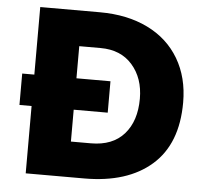

<svg xmlns="http://www.w3.org/2000/svg" viewBox="-51 -752 843 804"><g transform="rotate(5 371.0 -349.5)"><path d="M86 -283H35V-415H86V-699H337Q452 -699 538 -657Q624 -615 670.5 -536.5Q717 -458 717 -353Q717 -179 615 -89.5Q513 0 332 0H86ZM347 -149Q438 -149 486.5 -204Q535 -259 535 -353Q535 -439 486.5 -494.5Q438 -550 353 -550H263V-415H406V-283H263V-149Z"/></g></svg>

Font: Prompt
Style: Bold
Weight: 700
Designer: Katatrad Team
Foundry: CadsonDemak
Version: Version 1.000